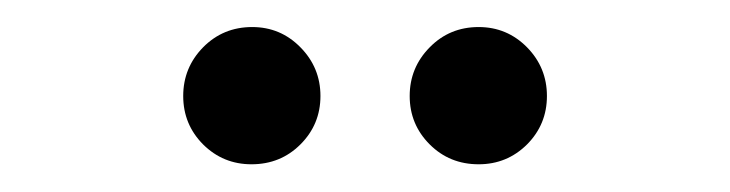

<svg xmlns="http://www.w3.org/2000/svg" viewBox="-20 -966 540 142"><path d="M334 -844.5Q312.5 -844.5 297.8 -859.2Q283 -874 283 -895Q283 -916 297.8 -931Q312.5 -946 334 -946Q355 -946 369.8 -931Q384.5 -916 384.5 -895Q384.5 -874 369.8 -859.2Q355 -844.5 334 -844.5ZM166 -844.5Q145 -844.5 130.2 -859.2Q115.5 -874 115.5 -895Q115.5 -916 130.2 -931Q145 -946 166.5 -946Q187.5 -946 202.2 -931Q217 -916 217 -895Q217 -874 202.2 -859.2Q187.5 -844.5 166 -844.5Z"/></svg>

Font: Bodoni Moda 11pt Medium
Style: Regular
Weight: 500
Designer: Owen Earl
Foundry: indestructible type
Version: Version 2.004